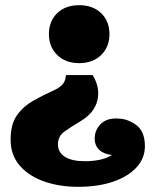

<svg xmlns="http://www.w3.org/2000/svg" viewBox="-20 -557 598 742"><path d="M286 -537Q339 -537 371 -506Q403 -475 403 -425Q403 -376 371 -344.5Q339 -313 286 -313Q233 -313 201 -344.5Q169 -376 169 -425Q169 -475 201 -506Q233 -537 286 -537ZM338 -267Q368 -218 356.5 -169.5Q345 -121 292 -89Q255 -67 229.5 -49Q204 -31 204 1Q204 32 231 49Q258 66 307 66Q375 66 413 42Q382 39 364 22.5Q346 6 346 -22Q346 -54 369 -77.5Q392 -101 435 -99Q475 -98 507.5 -73Q540 -48 540 8Q540 55 507 90.5Q474 126 416 145.5Q358 165 282 165Q208 165 148.5 143.5Q89 122 55 81.5Q21 41 21 -17Q21 -77 45.5 -111.5Q70 -146 108 -167.5Q146 -189 186 -207Q207 -216 220 -229Q233 -242 235 -267Z"/></svg>

Font: Montagu Slab 16pt
Style: Bold
Weight: 700
Designer: Florian Karsten
Foundry: Florian Karsten
Version: Version 1.000; ttfautohint (v1.8.3)